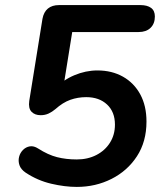

<svg xmlns="http://www.w3.org/2000/svg" viewBox="-20 -725 640 755"><path d="M282 10Q235 10 181.5 -2.5Q128 -15 81 -46Q62 -59 56.5 -75.5Q51 -92 55 -108Q59 -124 70.5 -135.5Q82 -147 97.5 -149.5Q113 -152 130 -141Q169 -116 204.5 -107Q240 -98 282 -98Q325 -98 359 -115.5Q393 -133 412.5 -164Q432 -195 432 -235Q432 -285 401 -314Q370 -343 319 -343Q286 -343 256.5 -332.5Q227 -322 198 -296Q185 -285 171 -278.5Q157 -272 140 -272Q117 -272 104 -285.5Q91 -299 95 -328L147 -651Q152 -678 168.5 -691.5Q185 -705 212 -705H532Q559 -705 574 -694Q589 -683 589 -660Q589 -632 572 -615.5Q555 -599 525 -599H264L228 -375H195Q227 -410 272 -429Q317 -448 363 -448Q420 -448 463.5 -423.5Q507 -399 531.5 -354Q556 -309 556 -247Q556 -168 518.5 -110.5Q481 -53 418.5 -21.5Q356 10 282 10Z"/></svg>

Font: Nunito ExtraLight
Style: Bold Italic
Weight: 700
Italic angle: -9°
Version: Version 3.602